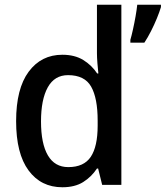

<svg xmlns="http://www.w3.org/2000/svg" viewBox="-20 -780 699 810"><path d="M243 10Q153 10 100.5 -61Q48 -132 48 -269Q48 -406 101 -477.5Q154 -549 243 -549Q295 -549 331 -527Q367 -505 390 -470H395Q393 -488 391 -513Q389 -538 389 -555V-760H492V0H411L394 -69H389Q366 -34 331 -12Q296 10 243 10ZM268 -75Q334 -75 363 -118.5Q392 -162 392 -250V-271Q392 -366 364.5 -414.5Q337 -463 267 -463Q210 -463 181.5 -411.5Q153 -360 153 -268Q153 -174 182 -124.5Q211 -75 268 -75ZM659 -750Q653 -730 642 -703Q631 -676 617 -648.5Q603 -621 589 -600H530V-612Q535 -629 541 -656Q547 -683 552 -711.5Q557 -740 559 -760H659Z"/></svg>

Font: Noto Sans Lao UI SemCond Med
Style: Regular
Weight: 500
Width: 4
Designer: Monotype Design Team
Foundry: Monotype Imaging Inc.
Version: Version 2.000; ttfautohint (v1.8.4.7-5d5b)